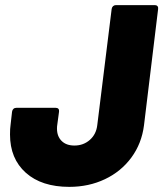

<svg xmlns="http://www.w3.org/2000/svg" viewBox="-20 -720 636 748"><path d="M19 -196Q19 -220 21 -232L27 -285Q28 -292 32.5 -296Q37 -300 44 -300H197Q204 -300 207.5 -296Q211 -292 210 -285L203 -233Q202 -228 202 -219Q202 -189 220 -171Q238 -153 270 -153Q305 -153 330 -175Q355 -197 359 -233L415 -685Q416 -692 420.5 -696Q425 -700 431 -700H584Q590 -700 593.5 -696Q597 -692 596 -685L541 -232Q532 -161 492 -106.5Q452 -52 389 -22Q326 8 250 8Q142 8 80.5 -47Q19 -102 19 -196Z"/></svg>

Font: Barlow Black
Style: Italic
Weight: 900
Italic angle: -7°
Designer: Jeremy Tribby
Foundry: Tribby Type
Version: Version 1.408